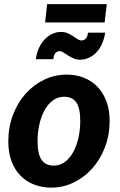

<svg xmlns="http://www.w3.org/2000/svg" viewBox="-20 -874 565 902"><path d="M19 0ZM232.5 -96Q261.5 -96 284.5 -113Q307.5 -130 323.5 -158.8Q339.5 -187.5 348.2 -225.5Q357 -263.5 357 -306Q357 -366 338.5 -392.8Q320 -419.5 281 -419.5Q252.5 -419.5 229.2 -402.8Q206 -386 190 -357.5Q174 -329 165.2 -290.8Q156.5 -252.5 156.5 -210Q156.5 -151 175 -123.5Q193.5 -96 232.5 -96ZM220.5 7.5Q177.5 7.5 140.5 -6.8Q103.5 -21 76.5 -48.5Q49.5 -76 34.2 -116.5Q19 -157 19 -209Q19 -276.5 41 -334.2Q63 -392 100.5 -434Q138 -476 188 -499.8Q238 -523.5 293.5 -523.5Q336.5 -523.5 373.2 -509.2Q410 -495 437 -467.2Q464 -439.5 479.5 -399Q495 -358.5 495 -306.5Q495 -239.5 473 -182Q451 -124.5 413.2 -82.5Q375.5 -40.5 325.8 -16.5Q276 7.5 220.5 7.5ZM362.5 -684Q374 -684 382.2 -691.8Q390.5 -699.5 393.5 -720.5H474Q470 -691.5 459.2 -668Q448.5 -644.5 432.8 -628Q417 -611.5 397.2 -602.5Q377.5 -593.5 356 -593.5Q339.5 -593.5 325.5 -599.8Q311.5 -606 299.8 -613.5Q288 -621 278.2 -627.2Q268.5 -633.5 260.5 -633.5Q248.5 -633.5 240.8 -625.2Q233 -617 230.5 -596H148.5Q152 -625 163 -648.5Q174 -672 189.8 -688.8Q205.5 -705.5 225.2 -714.8Q245 -724 266.5 -724Q283.5 -724 297.8 -717.8Q312 -711.5 323.5 -704Q335 -696.5 344.5 -690.2Q354 -684 362.5 -684ZM201.5 -854.5H481.5L471.5 -768.5H192Z"/></svg>

Font: Lato Heavy
Style: Italic
Weight: 800
Italic angle: -7°
Designer: Lukasz Dziedzic
Foundry: tyPoland Lukasz Dziedzic
Version: Version 2.007; 2014-02-27